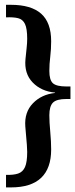

<svg xmlns="http://www.w3.org/2000/svg" viewBox="-20 -591 319 814"><path d="M26.4 203.5H5.5V150.3Q37 151.4 56.8 144.8Q76.6 138.2 86 117.2Q95.3 96.1 95.3 53.2Q95.3 41.1 93.9 22.9Q92.4 4.8 90.6 -15.8Q88.7 -36.3 87.3 -55Q82.9 -115.1 119.4 -152.9Q155.8 -190.7 213.4 -196.9V-198.4Q154.7 -203.9 118.4 -241.5Q82.1 -279.1 88 -340.3Q90.2 -363.4 92.8 -386.5Q95.3 -409.6 95.3 -426.5Q95.3 -469.4 86 -489.2Q76.6 -509 56.8 -513.9Q37 -518.9 5.5 -517.4V-570.6H26.4Q111.8 -570.6 154.4 -533Q196.9 -495.4 196.9 -416.2Q196.9 -382.8 193.1 -351.1Q189.2 -319.4 189.2 -290.1Q189.2 -251.6 204.4 -238Q219.7 -224.4 261.5 -224.4H278.7V-171.3H261.5Q219.7 -171.3 204.4 -155.8Q189.2 -140.4 189.2 -102.3Q189.2 -73 193.1 -31.7Q196.9 9.5 196.9 42.9Q196.9 122.5 154.4 163Q111.8 203.5 26.4 203.5Z"/></svg>

Font: Parastoo
Style: Regular
Weight: 400
Foundry: Saber Rastikerdar (saber.rastikerdar@gmail.com)
Version: Version 3.000